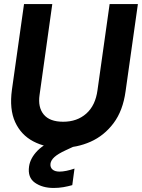

<svg xmlns="http://www.w3.org/2000/svg" viewBox="-20 -720 703 951"><path d="M284 12Q205 12 144.5 -20Q84 -52 55 -115.5Q26 -179 39 -275L99 -700H239L176 -250Q167 -189 196.5 -153Q226 -117 293 -117Q362 -117 407.5 -157.5Q453 -198 463 -274L523 -700H663L602 -268Q589 -172 542.5 -110Q496 -48 428.5 -18Q361 12 284 12ZM246 211Q190 211 153 185Q116 159 124 104Q130 63 166 26Q202 -11 291 -47L338 -66L360 -1L306 24Q267 42 249.5 58Q232 74 230 91Q228 109 240 119.5Q252 130 275 130Q290 130 309.5 126Q329 122 349 115L338 197Q317 203 294 207Q271 211 246 211Z"/></svg>

Font: Host Grotesk ExtraBold
Style: Italic
Weight: 800
Italic angle: -8°
Designer: Doğukan Karapınar
Foundry: Element Type
Version: Version 1.003; ttfautohint (v1.8.4.7-5d5b)